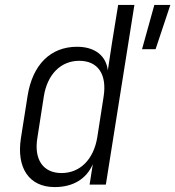

<svg xmlns="http://www.w3.org/2000/svg" viewBox="-20 -750 712 780"><path d="M202 10C277 10 331 -23 357 -83L344 0H410L526 -730H460L435 -576L418 -464C411 -524 365 -560 293 -560C185 -560 112 -487 92 -360L65 -189C46 -67 99 10 202 10ZM557 -550H612L672 -730H607ZM230 -47C155 -47 117 -102 132 -191L158 -358C172 -448 227 -503 302 -503C378 -503 415 -448 401 -358L375 -191C360 -102 305 -47 230 -47Z"/></svg>

Font: JetBrains Mono ExtraLight
Style: Italic
Weight: 240
Italic angle: -9°
Monospace: yes
Designer: Philipp Nurullin, Konstantin Bulenkov
Foundry: JetBrains
Version: Version 2.305